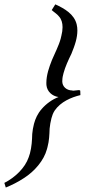

<svg xmlns="http://www.w3.org/2000/svg" viewBox="-88 -633 416 869"><path d="M275.9 -202.6C275.7 -209 275.4 -215.3 275.3 -222.2C274 -224.6 271.7 -225.1 267.8 -225.1C261.5 -225.1 252 -222.7 244.7 -222.7C242.3 -222.7 239.8 -222.7 238.1 -223.6C213.3 -224.1 193.8 -240.9 193.8 -265.1C193.8 -267 193.9 -269 194.2 -271C194.3 -280.8 196.7 -291.5 199.5 -301.8C207.3 -331.1 221.2 -360.8 235.2 -389.6C242.5 -407.7 249.9 -426.3 255 -445.3C259.5 -461.9 262.2 -478.6 262.2 -494.7C262.2 -504.3 261.3 -513.6 259.1 -522.5C247.7 -569.3 204.1 -594.2 162.3 -613.3L146.1 -587.4C155.9 -578.1 169.9 -570.3 178.9 -558.6C190.6 -545.9 195.1 -528.5 195.1 -509.9C195.1 -497.7 193.2 -485 190.1 -472.7C188.8 -467.8 188.1 -463.4 186.8 -458.5C177.9 -425.3 160.6 -393.6 147.1 -361.3C140.7 -344.7 134.1 -327.6 129.7 -311C124.8 -292.8 121.8 -275 121.8 -257.5C121.8 -254.3 121.9 -251.2 122.1 -248C125 -218.7 147.8 -198.2 176.9 -193.8C148.6 -183.1 121.4 -163.6 101 -140.1C82.8 -119.6 72.1 -96.2 65.9 -72.8C61.5 -56.6 59.4 -41.5 57.9 -26.9C57.1 2 55.4 31.7 47.6 61C46.1 66.4 44 72.8 41.9 78.6C25.4 127.4 -20.3 170.4 -68.3 194.8C-66.3 201.7 -64.3 209 -61.8 215.8C-34.3 204.6 -6.7 190.9 19.9 173.3C68.2 142.6 110.6 93.8 124.5 42L127.1 32.2C134.7 3.9 135.6 -23.4 136.6 -50.8C138.2 -65.9 140.6 -82 144.8 -97.7C148.1 -109.9 152 -121.1 159.6 -132.8C186.8 -172.4 234.1 -192.4 275.9 -202.6Z"/></svg>

Font: Pierce
Style: Oblique
Weight: 400
Italic angle: -15°
Version: Version 0.2.0